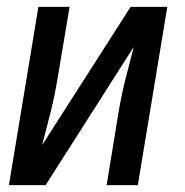

<svg xmlns="http://www.w3.org/2000/svg" viewBox="-20 -540 540 560"><path d="M6 0 92 -520H183L148 -312Q140 -263 128 -214.5Q116 -166 103 -117L361 -520H468L382 0H291L325 -208Q333 -257 345 -305.5Q357 -354 370 -403L113 0Z"/></svg>

Font: Iosevka Term Curly Md Obl
Style: Regular
Weight: 500
Italic angle: -9°
Designer: Belleve Invis
Foundry: Belleve Invis
Version: Version 32.3.0